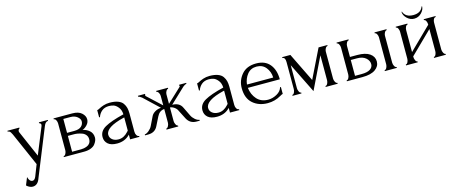

<svg xmlns="http://www.w3.org/2000/svg" viewBox="-44 -1177 4804 2013"><g transform="rotate(-15 2358.0 -170.0)"><path d="M411 -366 205 143Q181 215 125 215Q108 215 91.5 207Q75 199 66 191Q57 183 59 183L92 102Q97 120 102 129Q116 155 138 155Q162 155 176 120L224 -3L64 -367Q49 -399 38 -405Q30 -410 19 -410V-420H148V-410Q143 -410 137.5 -402.5Q132 -395 132 -385Q132 -376 136 -369L259 -86L377 -375Q380 -382 380 -388Q380 -397 373.5 -403.5Q367 -410 360 -410V-420H457V-410Q428 -410 411 -366Z M858 -320Q858 -288 835 -262Q812 -236 782 -224Q823 -217 855 -189Q887 -161 887 -113Q887 -97 880 -79.5Q873 -62 858 -43Q843 -24 812 -12Q781 0 739 0H519V-10Q533 -10 542.5 -28.5Q552 -47 552 -65V-357Q552 -375 543 -392.5Q534 -410 519 -410V-420H723Q789 -420 823.5 -389Q858 -358 858 -320ZM617 -388V-237H694Q747 -237 772 -259.5Q797 -282 797 -315Q797 -341 768 -364.5Q739 -388 694 -388ZM617 -32H715Q730 -32 746 -35Q762 -38 781 -45.5Q800 -53 812 -70.5Q824 -88 824 -114Q824 -141 808 -160.5Q792 -180 767 -188.5Q742 -197 722 -200.5Q702 -204 684 -204H617Z M1339 0H1238V-51L1233 -46Q1180 7 1097 7Q1031 7 998 -22Q965 -51 965 -97Q965 -162 1030.5 -199.5Q1096 -237 1238 -272Q1236 -320 1212 -349.5Q1188 -379 1163.5 -387Q1139 -395 1113 -395Q1065 -395 1035 -369.5Q1005 -344 993 -307H984V-385Q993 -385 1011.5 -395.5Q1030 -406 1061 -416.5Q1092 -427 1130 -427Q1183 -427 1219 -413.5Q1255 -400 1272 -375.5Q1289 -351 1295.5 -324.5Q1302 -298 1302 -263V-65Q1302 -43 1312.5 -26.5Q1323 -10 1339 -10ZM1227 -83 1238 -95V-238L1228 -236Q1029 -187 1029 -105Q1029 -73 1055 -52Q1081 -31 1123 -31Q1180 -31 1227 -83Z M1864 -176 1911 -79Q1923 -54 1947.5 -33Q1972 -12 1994 -10V0H1959Q1889 0 1856 -62L1808 -156Q1799 -179 1776 -196Q1753 -213 1728 -215V-66Q1728 -49 1737.5 -30.5Q1747 -12 1761 -10V0H1633V-10Q1647 -12 1656.5 -30.5Q1666 -49 1666 -66V-215Q1612 -210 1586 -156L1539 -62Q1509 0 1435 0H1400V-10Q1421 -12 1446 -33Q1471 -54 1483 -79L1530 -176Q1542 -200 1571 -217Q1600 -234 1636 -236L1473 -390Q1448 -409 1435 -410V-420H1512V-409Q1509 -408 1509 -406Q1509 -402 1512 -397L1666 -254V-357Q1666 -373 1657 -390.5Q1648 -408 1633 -410V-420H1761V-410Q1747 -408 1737.5 -391Q1728 -374 1728 -357V-254L1883 -399Q1885 -401 1885 -406Q1885 -408 1882 -409V-420H1959V-410Q1951 -410 1935 -400L1921 -390L1758 -236Q1837 -235 1864 -176Z M2423 0H2322V-51L2317 -46Q2264 7 2181 7Q2115 7 2082 -22Q2049 -51 2049 -97Q2049 -162 2114.5 -199.5Q2180 -237 2322 -272Q2320 -320 2296 -349.5Q2272 -379 2247.5 -387Q2223 -395 2197 -395Q2149 -395 2119 -369.5Q2089 -344 2077 -307H2068V-385Q2077 -385 2095.5 -395.5Q2114 -406 2145 -416.5Q2176 -427 2214 -427Q2267 -427 2303 -413.5Q2339 -400 2356 -375.5Q2373 -351 2379.5 -324.5Q2386 -298 2386 -263V-65Q2386 -43 2396.5 -26.5Q2407 -10 2423 -10ZM2311 -83 2322 -95V-238L2312 -236Q2113 -187 2113 -105Q2113 -73 2139 -52Q2165 -31 2207 -31Q2264 -31 2311 -83Z M2917 -202H2570Q2579 -127 2624 -77Q2669 -27 2746 -27Q2794 -27 2840.5 -53Q2887 -79 2898 -121H2907V-46Q2899 -46 2876 -32Q2810 7 2732 7Q2635 7 2571 -49Q2507 -105 2507 -215Q2507 -299 2561.5 -363Q2616 -427 2719 -427Q2816 -427 2866.5 -365.5Q2917 -304 2917 -202ZM2570 -238H2855Q2853 -301 2816 -347.5Q2779 -394 2715 -394Q2651 -394 2614 -347.5Q2577 -301 2570 -238Z M3458 -358V-65Q3458 -47 3467.5 -28.5Q3477 -10 3491 -10V0H3361V-10Q3375 -10 3384 -28Q3393 -46 3393 -65V-335L3226 9L3066 -315V-65Q3066 -47 3075 -28.5Q3084 -10 3098 -10V0H3001V-10Q3015 -10 3023.5 -28.5Q3032 -47 3032 -65V-358Q3032 -410 3001 -410V-420H3090L3243 -107L3396 -420H3491V-410Q3477 -410 3467.5 -392.5Q3458 -375 3458 -358Z M4133 0H4003V-10Q4017 -10 4026 -28.5Q4035 -47 4035 -65V-358Q4035 -375 4026 -392.5Q4017 -410 4003 -410V-420H4133V-410Q4119 -410 4109.5 -392.5Q4100 -375 4100 -358V-65Q4100 -47 4109.5 -28.5Q4119 -10 4133 -10ZM3688 -238H3767Q3856 -238 3902 -205.5Q3948 -173 3948 -120Q3948 -67 3900 -33.5Q3852 0 3761 0H3591V-10Q3605 -10 3614 -28.5Q3623 -47 3623 -65V-358Q3623 -375 3614 -392.5Q3605 -410 3591 -410V-420H3721V-410Q3707 -410 3697.5 -392.5Q3688 -375 3688 -358ZM3688 -33H3759Q3822 -33 3853 -53.5Q3884 -74 3884 -108Q3884 -147 3850 -176Q3816 -205 3756 -205H3688Z M4633 -358V-65Q4633 -48 4642.5 -29Q4652 -10 4665 -10V0H4537V-10Q4551 -10 4559.5 -28.5Q4568 -47 4568 -65V-305L4330 -72V-65Q4330 -47 4338.5 -28.5Q4347 -10 4360 -10V0H4233V-10Q4247 -10 4255.5 -28.5Q4264 -47 4264 -65V-358Q4264 -375 4255.5 -392.5Q4247 -410 4233 -410V-420H4360V-410Q4346 -410 4338 -392.5Q4330 -375 4330 -358V-119L4568 -352V-358Q4568 -375 4559.5 -392.5Q4551 -410 4537 -410V-420H4665V-410Q4649 -410 4641 -393Q4633 -376 4633 -358ZM4550 -555H4556Q4556 -519 4523.5 -485Q4491 -451 4444 -451Q4400 -451 4366 -484.5Q4332 -518 4332 -555H4338Q4339 -548 4344.5 -538.5Q4350 -529 4361 -517.5Q4372 -506 4393.5 -498Q4415 -490 4443 -490Q4528 -490 4550 -555Z"/></g></svg>

Font: Forum
Style: Regular
Weight: 400
Designer: Denis Masharov
Foundry: Denis Masharov
Version: Version 1.000